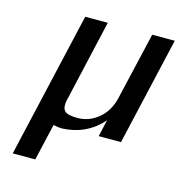

<svg xmlns="http://www.w3.org/2000/svg" viewBox="-97 -562 766 814"><g transform="rotate(15 285.5 -154.5)"><path d="M31 165 178 -474H277L197 -124Q196 -120 194.5 -114Q193 -108 193 -106Q188 -76 201.5 -63.5Q215 -51 257 -51Q307 -51 348 -84.5Q389 -118 403 -177L472 -474H571L462 0H364L381 -74Q312 5 204 9Q189 9 167 4L130 165Z"/></g></svg>

Font: Coval
Style: Italic
Weight: 400
Foundry: Context Ltd
Version: Version 001.000